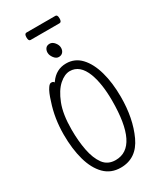

<svg xmlns="http://www.w3.org/2000/svg" viewBox="-245 -1078 991 1176"><g transform="rotate(-30 250.0 -490.0)"><path d="M155 -941Q141 -941 141 -967Q141 -993 156 -993H361Q375 -993 375 -967Q375 -941 360 -941ZM215.5 -851Q225 -863 244 -863Q263 -863 278 -844.5Q293 -826 293 -807Q293 -788 282.5 -776Q272 -764 253.5 -764Q235 -764 220.5 -783.5Q206 -803 206 -821Q206 -839 215.5 -851ZM460 -363Q460 -211 408 -99Q356 13 244 13Q175 13 130 -32.5Q85 -78 63 -157Q41 -236 41 -337Q41 -452 75 -552Q92 -609 110 -634Q122 -652 133.5 -652Q145 -652 149 -647L153 -642L157 -647Q200 -708 271 -708Q332 -708 374 -663.5Q416 -619 438 -541Q460 -463 460 -363ZM402 -371Q402 -488 373 -566Q338 -656 267 -656Q230 -656 191.5 -622Q153 -588 125.5 -518Q98 -448 98 -339Q98 -259 111 -192Q124 -125 154 -84Q184 -43 240 -43Q402 -43 402 -371Z"/></g></svg>

Font: Moon Stars Kai HW Light
Style: Regular
Weight: 300
Designer: GuiWonder
Version: Version 1.101